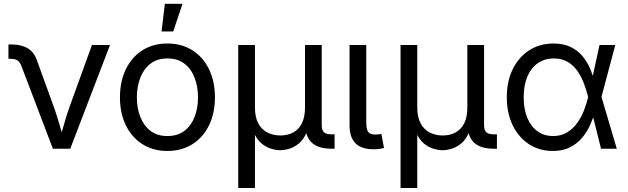

<svg xmlns="http://www.w3.org/2000/svg" viewBox="-20 -773 3263 998"><path d="M254.9 0 91.3 -429.7Q83 -451.2 70.6 -459.2Q58.1 -467.3 35.6 -467.3H23.9V-542H38.1Q89.4 -542 122.8 -522.7Q156.2 -503.4 170.9 -462.4L258.3 -221.2Q275.9 -173.3 288.8 -126.5Q301.8 -79.6 315.4 -35.2H286.1Q299.8 -79.6 312.7 -126.7Q325.7 -173.8 342.8 -221.2L458 -539.1H551.8L345.2 0Z M850.1 11.7Q776.4 11.7 720.9 -23.2Q665.5 -58.1 634.5 -121.1Q603.5 -184.1 603.5 -266.6Q603.5 -350.6 634.5 -413.8Q665.5 -477.1 720.9 -512Q776.4 -546.9 850.1 -546.9Q923.8 -546.9 979.5 -512Q1035.2 -477.1 1066.2 -413.8Q1097.2 -350.6 1097.2 -266.6Q1097.2 -184.1 1066.2 -121.1Q1035.2 -58.1 979.5 -23.2Q923.8 11.7 850.1 11.7ZM850.1 -65.9Q903.8 -65.9 939.2 -93.3Q974.6 -120.6 991.9 -166.3Q1009.3 -211.9 1009.3 -266.6Q1009.3 -321.8 991.9 -367.9Q974.6 -414.1 939.2 -441.7Q903.8 -469.2 850.1 -469.2Q796.9 -469.2 761.7 -441.7Q726.6 -414.1 709 -368.2Q691.4 -322.3 691.4 -266.6Q691.4 -211.9 709 -166.3Q726.6 -120.6 761.5 -93.3Q796.4 -65.9 850.1 -65.9ZM819.8 -609.4 836.9 -753.4H928.7L880.4 -609.4Z M1218.3 204.1V-539.1H1305.2V-214.8Q1305.2 -163.6 1322.8 -131.3Q1340.3 -99.1 1370.4 -84Q1400.4 -68.8 1437 -68.8Q1474.1 -68.8 1503.2 -84Q1532.2 -99.1 1548.8 -131.3Q1565.4 -163.6 1565.4 -214.8V-539.1H1652.3V-123Q1652.3 -96.2 1664.1 -85.4Q1675.8 -74.7 1705.1 -74.7H1719.2V0H1702.6Q1634.8 0 1601.1 -31.2Q1567.4 -62.5 1567.4 -122.1V-171.4H1587.9Q1587.9 -117.2 1572.8 -82.3Q1557.6 -47.4 1534.2 -27.8Q1510.7 -8.3 1484.6 -0.2Q1458.5 7.8 1436.5 7.8Q1414.6 7.8 1388.4 -0.2Q1362.3 -8.3 1338.9 -27.8Q1315.4 -47.4 1300.5 -82.3Q1285.6 -117.2 1285.6 -171.4H1305.2V204.1Z M1921.4 2.9Q1857.9 2.9 1827.4 -28.6Q1796.9 -60.1 1796.9 -120.1V-539.1H1883.8V-139.2Q1883.8 -102.5 1893.1 -88.1Q1902.3 -73.7 1930.7 -73.7Q1942.4 -73.7 1949.5 -74.7Q1956.5 -75.7 1962.4 -77.1L1976.1 -3.4Q1965.8 -1 1951.2 1Q1936.5 2.9 1921.4 2.9Z M2062 204.1V-539.1H2148.9V-214.8Q2148.9 -163.6 2166.5 -131.3Q2184.1 -99.1 2214.1 -84Q2244.1 -68.8 2280.8 -68.8Q2317.9 -68.8 2346.9 -84Q2376 -99.1 2392.6 -131.3Q2409.2 -163.6 2409.2 -214.8V-539.1H2496.1V-123Q2496.1 -96.2 2507.8 -85.4Q2519.5 -74.7 2548.8 -74.7H2563V0H2546.4Q2478.5 0 2444.8 -31.2Q2411.1 -62.5 2411.1 -122.1V-171.4H2431.6Q2431.6 -117.2 2416.5 -82.3Q2401.4 -47.4 2377.9 -27.8Q2354.5 -8.3 2328.4 -0.2Q2302.2 7.8 2280.3 7.8Q2258.3 7.8 2232.2 -0.2Q2206.1 -8.3 2182.6 -27.8Q2159.2 -47.4 2144.3 -82.3Q2129.4 -117.2 2129.4 -171.4H2148.9V204.1Z M2854 11.7Q2783.2 11.7 2729 -23.9Q2674.8 -59.6 2644.5 -122.8Q2614.3 -186 2614.3 -267.6Q2614.3 -350.1 2645 -413.1Q2675.8 -476.1 2730.7 -511.5Q2785.6 -546.9 2856.9 -546.9Q2907.7 -546.9 2944.6 -529.5Q2981.4 -512.2 3006.1 -483.2Q3030.8 -454.1 3046.1 -418.9Q3061.5 -383.8 3069.3 -349.1H3100.6L3106 -271L3186 0H3104L3036.6 -271Q3028.8 -302.2 3016.1 -336.7Q3003.4 -371.1 2983.2 -401.4Q2962.9 -431.6 2932.4 -450.4Q2901.9 -469.2 2858.9 -469.2Q2811 -469.2 2775.6 -444.6Q2740.2 -419.9 2721.2 -374.8Q2702.1 -329.6 2702.1 -267.1Q2702.1 -206.1 2720.7 -160.9Q2739.3 -115.7 2773.7 -90.8Q2808.1 -65.9 2855 -65.9Q2897.5 -65.9 2928.7 -85.4Q2960 -105 2981.7 -136Q3003.4 -167 3016.6 -201.9Q3029.8 -236.8 3037.1 -268.1L3096.2 -539.1H3178.2L3106 -268.1L3100.6 -191.9H3072.8Q3063 -158.2 3046.9 -122.3Q3030.8 -86.4 3005.1 -56.2Q2979.5 -25.9 2942.4 -7.1Q2905.3 11.7 2854 11.7Z"/></svg>

Font: Inter 18pt
Style: Regular
Weight: 400
Designer: Rasmus Andersson
Foundry: rsms
Version: Version 4.001;git-66647c0bb